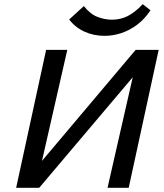

<svg xmlns="http://www.w3.org/2000/svg" viewBox="-20 -896 784 916"><path d="M104 0 115 -51 627 -658H690L678 -604L167 0ZM57 0 200 -658H301L151 0ZM493 0 643 -658H737L594 0ZM479 -725Q427 -725 383 -745Q339 -765 310 -803L380 -867Q411 -828 446 -815Q481 -802 514 -802Q555 -802 589.5 -819.5Q624 -837 661 -876L698 -847Q671 -806 635.5 -779Q600 -752 560 -738.5Q520 -725 479 -725Z"/></svg>

Font: Ysabeau Infant SemiBold
Style: Italic
Weight: 600
Italic angle: -12°
Designer: Christian Thalmann (Catharsis Fonts)
Version: Version 2.002; featfreeze: ss01,ss02,lnum